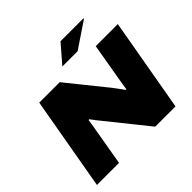

<svg xmlns="http://www.w3.org/2000/svg" viewBox="-206 -1109 1334 1334"><g transform="rotate(-45 460.5 -442.5)"><path d="M28 0 149 -688H350L578 -405Q586 -395 596.5 -380.5Q607 -366 617.5 -352Q628 -338 636 -326L643 -327Q645 -344 648.5 -363.5Q652 -383 655 -403L704 -688H921L800 0H601L368 -290Q355 -306 339 -326Q323 -346 313 -361L306 -360Q304 -342 300 -319.5Q296 -297 293 -279L245 0ZM440 -752 555 -885H780L782 -881L590 -752Z"/></g></svg>

Font: Archivo SemiExpanded Black
Style: Italic
Weight: 900
Width: 6
Italic angle: -10°
Designer: Hector Gatti
Foundry: Omnibus-Type
Version: Version 2.001